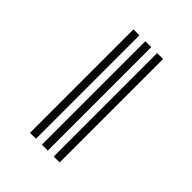

<svg xmlns="http://www.w3.org/2000/svg" viewBox="2 -904 424 424"><g transform="rotate(-45 214.0 -692.0)"><path d="M53.5 -719V-737.5H376.5V-719ZM53.5 -682V-700.5H376.5V-682ZM53.5 -645V-663.5H376.5V-645Z"/></g></svg>

Font: Big Shoulders Inline Text
Style: Bold
Weight: 700
Designer: Patric King
Foundry: XO Type Co
Version: Version 1.000